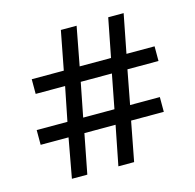

<svg xmlns="http://www.w3.org/2000/svg" viewBox="-95 -730 843 828"><g transform="rotate(-15 326.5 -316.0)"><path d="M480 -394 451.2 -242.2H584V-176.3H438L404.3 0H334L368.7 -176.3H229.5L195.3 0H126.5L158.7 -176.3H34.2V-242.2H171.4L201.7 -394H70.3V-459.5H213.4L246.6 -632.3H316.9L284.2 -459.5H424.3L458 -632.3H526.9L493.2 -459.5H618.7V-394ZM241.7 -242.2H381.3L410.6 -394H271.5Z"/></g></svg>

Font: Noto Sans Bengali UI
Style: Regular
Weight: 400
Designer: Monotype Design Team
Foundry: Monotype Imaging Inc.
Version: Version 1.03 uh